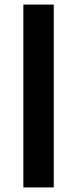

<svg xmlns="http://www.w3.org/2000/svg" viewBox="-20 -749 336 836"><path d="M81.7 -729H214.1V67H81.7Z"/></svg>

Font: Mona Sans VF XLt
Style: Regular
Weight: 200
Designer: Deni Anggara
Foundry: GitHub
Version: Version 2.000;Glyphs 3.2.3 (3260)